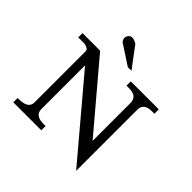

<svg xmlns="http://www.w3.org/2000/svg" viewBox="-242 -1180 1426 1426"><g transform="rotate(45 470.5 -467.5)"><path d="M404 -948Q375 -965 356 -965Q336 -965 326 -951Q315 -937 315 -922Q315 -907 328 -890L487 -786H525ZM253 -571 760 30V-612Q760 -681 845 -681H871V-727H577V-682H605Q689 -682 689 -612V-214L255 -727H70V-682H135Q178 -675 182 -652V-112Q182 -49 95 -46L70 -45V0H364V-45H342Q253 -45 253 -112Z"/></g></svg>

Font: Sawarabi Mincho
Style: Regular
Weight: 400
Version: Version 1.082; ttfautohint (v1.8.4.7-5d5b)